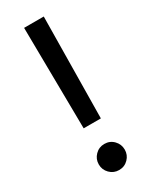

<svg xmlns="http://www.w3.org/2000/svg" viewBox="-193 -774 657 826"><g transform="rotate(-30 136.0 -361.0)"><path d="M93.3 -225.1 87.4 -727.5H185.1L178.7 -225.1ZM136.2 6.8Q109.4 6.8 90.6 -12.2Q71.8 -31.2 71.8 -57.6Q71.8 -84.5 90.6 -103.5Q109.4 -122.6 136.2 -122.6Q163.6 -122.6 182.1 -103.5Q200.7 -84.5 200.7 -57.6Q200.7 -31.2 182.1 -12.2Q163.6 6.8 136.2 6.8Z"/></g></svg>

Font: Inter 18pt
Style: Regular
Weight: 400
Designer: Rasmus Andersson
Foundry: rsms
Version: Version 4.001;git-66647c0bb